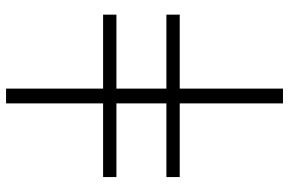

<svg xmlns="http://www.w3.org/2000/svg" viewBox="-184 -598 976 649"><g transform="rotate(-90 304.5 -274.0)"><path d="M279 194V-155H30V-200H279V-369H30V-414H279V-742H329V-414H579V-369H329V-200H579V-155H329V194Z"/></g></svg>

Font: Montserrat Light
Style: Regular
Weight: 300
Designer: Julieta Ulanovsky
Foundry: Julieta Ulanovsky
Version: Version 9.000; ttfautohint (v1.8.4.7-5d5b)